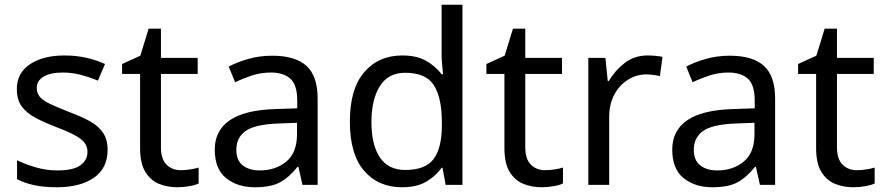

<svg xmlns="http://www.w3.org/2000/svg" viewBox="-20 -780 3732 810"><path d="M434 -148Q434 -70 376 -30Q318 10 220 10Q164 10 123.5 1Q83 -8 52 -24V-104Q84 -88 129.5 -74.5Q175 -61 222 -61Q289 -61 319 -82.5Q349 -104 349 -140Q349 -160 338 -176Q327 -192 298.5 -208Q270 -224 217 -244Q165 -264 128 -284Q91 -304 71 -332Q51 -360 51 -404Q51 -472 106.5 -509Q162 -546 252 -546Q301 -546 343.5 -536.5Q386 -527 423 -510L393 -440Q359 -454 322 -464Q285 -474 246 -474Q192 -474 163.5 -456.5Q135 -439 135 -409Q135 -387 148 -371.5Q161 -356 191.5 -341.5Q222 -327 273 -307Q324 -288 360 -268Q396 -248 415 -219.5Q434 -191 434 -148Z M743 -62Q763 -62 784 -65.5Q805 -69 818 -73V-6Q804 1 778 5.5Q752 10 728 10Q686 10 650.5 -4.5Q615 -19 593 -55Q571 -91 571 -156V-468H495V-510L572 -545L607 -659H659V-536H814V-468H659V-158Q659 -109 682.5 -85.5Q706 -62 743 -62Z M1128 -545Q1226 -545 1273 -502Q1320 -459 1320 -365V0H1256L1239 -76H1235Q1200 -32 1161.5 -11Q1123 10 1055 10Q982 10 934 -28.5Q886 -67 886 -149Q886 -229 949 -272.5Q1012 -316 1143 -320L1234 -323V-355Q1234 -422 1205 -448Q1176 -474 1123 -474Q1081 -474 1043 -461.5Q1005 -449 972 -433L945 -499Q980 -518 1028 -531.5Q1076 -545 1128 -545ZM1154 -259Q1054 -255 1015.5 -227Q977 -199 977 -148Q977 -103 1004.5 -82Q1032 -61 1075 -61Q1143 -61 1188 -98.5Q1233 -136 1233 -214V-262Z M1676 10Q1576 10 1516 -59.5Q1456 -129 1456 -267Q1456 -405 1516.5 -475.5Q1577 -546 1677 -546Q1739 -546 1778.5 -523Q1818 -500 1843 -467H1849Q1848 -480 1845.5 -505.5Q1843 -531 1843 -546V-760H1931V0H1860L1847 -72H1843Q1819 -38 1779 -14Q1739 10 1676 10ZM1690 -63Q1775 -63 1809.5 -109.5Q1844 -156 1844 -250V-266Q1844 -366 1811 -419.5Q1778 -473 1689 -473Q1618 -473 1582.5 -416.5Q1547 -360 1547 -265Q1547 -169 1582.5 -116Q1618 -63 1690 -63Z M2280 -62Q2300 -62 2321 -65.5Q2342 -69 2355 -73V-6Q2341 1 2315 5.5Q2289 10 2265 10Q2223 10 2187.5 -4.5Q2152 -19 2130 -55Q2108 -91 2108 -156V-468H2032V-510L2109 -545L2144 -659H2196V-536H2351V-468H2196V-158Q2196 -109 2219.5 -85.5Q2243 -62 2280 -62Z M2712 -546Q2727 -546 2744.5 -544.5Q2762 -543 2775 -540L2764 -459Q2751 -462 2735.5 -464Q2720 -466 2706 -466Q2665 -466 2629 -443.5Q2593 -421 2571.5 -380.5Q2550 -340 2550 -286V0H2462V-536H2534L2544 -438H2548Q2574 -482 2615 -514Q2656 -546 2712 -546Z M3058 -545Q3156 -545 3203 -502Q3250 -459 3250 -365V0H3186L3169 -76H3165Q3130 -32 3091.5 -11Q3053 10 2985 10Q2912 10 2864 -28.5Q2816 -67 2816 -149Q2816 -229 2879 -272.5Q2942 -316 3073 -320L3164 -323V-355Q3164 -422 3135 -448Q3106 -474 3053 -474Q3011 -474 2973 -461.5Q2935 -449 2902 -433L2875 -499Q2910 -518 2958 -531.5Q3006 -545 3058 -545ZM3084 -259Q2984 -255 2945.5 -227Q2907 -199 2907 -148Q2907 -103 2934.5 -82Q2962 -61 3005 -61Q3073 -61 3118 -98.5Q3163 -136 3163 -214V-262Z M3595 -62Q3615 -62 3636 -65.5Q3657 -69 3670 -73V-6Q3656 1 3630 5.5Q3604 10 3580 10Q3538 10 3502.5 -4.5Q3467 -19 3445 -55Q3423 -91 3423 -156V-468H3347V-510L3424 -545L3459 -659H3511V-536H3666V-468H3511V-158Q3511 -109 3534.5 -85.5Q3558 -62 3595 -62Z"/></svg>

Font: Noto Sans Mongolian
Style: Regular
Weight: 400
Designer: Monotype Design Team
Foundry: Monotype Imaging Inc.
Version: Version 3.001; ttfautohint (v1.8.4.7-5d5b)